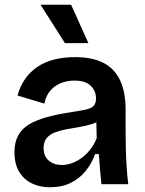

<svg xmlns="http://www.w3.org/2000/svg" viewBox="-20 -777 613 810"><path d="M191 13Q148 13 114 -3.5Q80 -20 60.5 -53Q41 -86 41 -135Q41 -176 56.5 -205Q72 -234 103 -252.5Q134 -271 180 -283.5Q226 -296 287 -305Q321 -310 343 -315Q365 -320 375 -330.5Q385 -341 385 -362Q385 -393 363 -415Q341 -437 293 -437Q265 -437 238.5 -427Q212 -417 193 -395.5Q174 -374 167 -340L54 -374Q65 -414 86 -444Q107 -474 138 -495Q169 -516 209 -526Q249 -536 297 -536Q369 -536 416 -512Q463 -488 486.5 -438.5Q510 -389 510 -312V-214Q510 -180 511 -143.5Q512 -107 514.5 -70.5Q517 -34 521 0H408Q405 -28 402 -60.5Q399 -93 397 -127H381Q368 -89 342 -56.5Q316 -24 278.5 -5.5Q241 13 191 13ZM241 -81Q261 -81 281.5 -88Q302 -95 322 -109Q342 -123 359 -144Q376 -165 388 -194L386 -280L410 -276Q393 -262 368.5 -254Q344 -246 316.5 -241.5Q289 -237 261.5 -232Q234 -227 212 -218.5Q190 -210 177 -194.5Q164 -179 164 -152Q164 -118 185.5 -99.5Q207 -81 241 -81ZM254 -595 151 -757H280L353 -595Z"/></svg>

Font: Bricolage Grotesque 18pt SemiBold
Style: Regular
Weight: 600
Version: Version 1.001;gftools[0.9.33.dev8+g029e19f]